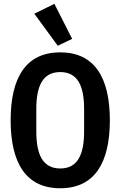

<svg xmlns="http://www.w3.org/2000/svg" viewBox="-20 -988 640 1020"><path d="M300.1 12.1C481.2 12.1 563.6 -121.1 563.6 -349.1C563.6 -577.1 481.2 -709.9 300.1 -709.9C118.6 -709.9 36.6 -577.1 36.6 -349.1C36.6 -121.1 118.6 12.1 300.1 12.1ZM162.3 -915.1 286.9 -745 363.3 -781.6 268.8 -967.7ZM172.9 -289.4V-408.7C172.9 -530.2 206.3 -605.1 300.1 -605.1C393.5 -605.1 426.8 -530.2 426.8 -408.7V-290.1C426.8 -168 393.5 -93 300.1 -93C206.3 -93 172.9 -168 172.9 -289.4Z"/></svg>

Font: Margiela Mono SemiBold
Style: Regular
Weight: 600
Designer: Mike Abbink, Paul van der Laan, Pieter van Rosmalen
Foundry: Bold Monday
Version: Version 2.003 2021